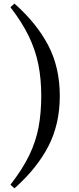

<svg xmlns="http://www.w3.org/2000/svg" viewBox="-20 -843 440 1065"><path d="M208.8 -310.7Q208.8 -405.1 192.8 -485.2Q176.8 -565.3 139.6 -642.3Q102.5 -719.2 37.9 -803L60.1 -823.1Q183.9 -713.6 247.8 -590.9Q311.7 -468.2 311.7 -310.7Q311.7 -153.9 247.8 -30.8Q183.9 92.2 60.1 201.8L37.9 181.6Q104.7 95.7 141.8 19.1Q178.9 -57.5 193.9 -137.2Q208.8 -216.9 208.8 -310.7Z"/></svg>

Font: Noto Serif SC
Style: Regular
Weight: 200
Designer: Ryoko NISHIZUKA 西塚涼子 (kana & ideographs); Frank Grießhammer (Latin, Greek & Cyrillic); Wenlong ZHANG 张文龙 (bopomofo); San
Foundry: Adobe
Version: Version 2.001;hotconv 1.1.0;makeotfexe 2.6.0